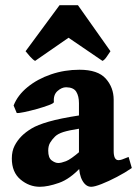

<svg xmlns="http://www.w3.org/2000/svg" viewBox="-20 -696 521 729"><path d="M480.5 -58.1Q455.1 -40.5 423.8 -24.2Q392.6 -7.8 365.7 2.7Q338.9 13.2 326.2 13.2Q306.2 13.2 293 -10Q279.8 -33.2 279.8 -73.2V-304.2Q279.8 -331.1 269.5 -347.7Q259.3 -364.3 231 -364.7Q214.4 -364.7 198.2 -350.3Q182.1 -335.9 184.6 -308.6Q185.1 -304.2 165.8 -296.9Q146.5 -289.6 120.1 -282.2Q93.8 -274.9 71.5 -270.3Q49.3 -265.6 43.5 -267.1L31.7 -295.4Q46.9 -334.5 84.5 -365.2Q122.1 -396 173.6 -413.6Q225.1 -431.2 281.7 -431.2Q351.6 -431.2 381.6 -397.5Q411.6 -363.8 411.6 -317.4V-123Q411.6 -87.9 429.7 -87.9Q436 -87.9 443.1 -90.3Q450.2 -92.8 468.3 -100.1ZM284.2 -208Q240.7 -201.2 220.2 -194.6Q199.7 -188 189 -177.7Q177.2 -166 170.2 -154.1Q163.1 -142.1 163.1 -124Q163.1 -96.7 176.3 -86.9Q189.5 -77.1 201.2 -77.1Q212.4 -77.1 230.5 -84Q248.5 -90.8 284.2 -121.6L287.6 -61.5Q245.6 -16.1 203.6 -1.5Q161.6 13.2 131.3 13.2Q90.8 13.2 57.9 -14.4Q24.9 -42 24.9 -94.2Q24.9 -122.1 35.4 -142.6Q45.9 -163.1 62.5 -179.7Q77.1 -194.3 99.6 -208Q122.1 -221.7 165 -234.1Q208 -246.6 284.2 -258.3ZM399.4 -501.5Q393.6 -493.2 385.3 -480.7Q377 -468.3 369.1 -464.8L240.2 -552.7L113.3 -464.8Q106 -468.3 94.7 -480.7Q83.5 -493.2 77.1 -501.5L206.1 -676.3H275.9Z"/></svg>

Font: Dai Banna SIL
Style: Bold
Weight: 700
Designer: Victor Gaultney
Foundry: SIL International
Version: Version 4.000